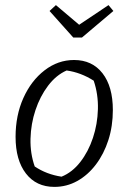

<svg xmlns="http://www.w3.org/2000/svg" viewBox="-20 -724 503 752"><path d="M193 8Q122 8 81.5 -44.5Q41 -97 41 -188Q41 -272 71.5 -340Q102 -408 154.5 -448.5Q207 -489 270 -489Q341 -489 381.5 -437Q422 -385 422 -293Q422 -230 404.5 -175.5Q387 -121 355.5 -79.5Q324 -38 282.5 -15Q241 8 193 8ZM221 -32Q263 -49 294.5 -89.5Q326 -130 344 -184Q362 -238 363.5 -296.5Q365 -355 347 -408Q297 -440 241 -448Q200 -430 168.5 -388.5Q137 -347 119 -293Q101 -239 99.5 -181Q98 -123 116 -72Q162 -41 221 -32ZM267 -577 174 -681 199 -704 290 -627 405 -704 424 -681 301 -577Z"/></svg>

Font: Piazzolla Light
Style: Italic
Weight: 300
Italic angle: -11.3°
Designer: Juan Pablo del Peral
Foundry: Huerta Tipografica
Version: Version 1.330